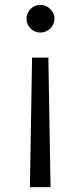

<svg xmlns="http://www.w3.org/2000/svg" viewBox="-20 -520 332 790"><path d="M146 -386C177 -386 204 -411 204 -443C204 -474 177 -500 146 -500C115 -500 89 -474 89 -443C89 -411 115 -386 146 -386ZM112 -283 103 250H188L179 -283Z"/></svg>

Font: Oakes
Style: Regular
Weight: 400
Designer: Samuel Oakes
Foundry: Samuel Oakes
Version: Version 1.003;PS 001.003;hotconv 1.0.88;makeotf.lib2.5.64775